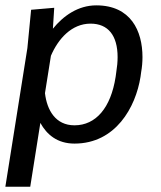

<svg xmlns="http://www.w3.org/2000/svg" viewBox="-27 -532 609 727"><path d="M507.5 -259.2C510.8 -277.5 512.5 -296.7 512.5 -315.8C512.5 -415 468.3 -511.7 337.5 -511.7C268.3 -511.7 212.5 -471.7 173.3 -423.3L178.3 -502.5L90.8 -495L76.7 -350L-6.7 175H87.5L125.8 -66.7C150 -22.5 190 11.7 255 11.7C410.8 11.7 486.7 -125.8 505 -240.8ZM143.3 -179.2 165.8 -320.8C193.3 -385 244.2 -442.5 315.8 -442.5C382.5 -442.5 418.3 -397.5 418.3 -315.8C418.3 -298.3 416.7 -280 413.3 -259.2L410.8 -240.8C392.5 -123.3 335.8 -57.5 255 -57.5C183.3 -57.5 150.8 -115 143.3 -179.2Z"/></svg>

Font: Boon Medium
Style: Italic
Weight: 500
Italic angle: -9°
Designer: Sungsit Sawaiwan
Foundry: FontUni
Version: Version 3.0